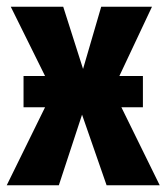

<svg xmlns="http://www.w3.org/2000/svg" viewBox="-30 -551 495 571"><path d="M331 -232 445 0H287L214 -210L145 0H-10L104 -232H40V-325H104L2 -531H158L217 -346L271 -531H422L325 -325H395V-232Z"/></svg>

Font: Fira Sans Extra Condensed
Style: Bold
Weight: 700
Width: 1
Designer: Carrois Corporate & Edenspiekermann AG
Foundry: Carrois Corporate GbR & Edenspiekermann AG
Version: Version 4.203